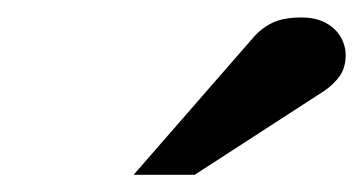

<svg xmlns="http://www.w3.org/2000/svg" viewBox="-20 -752 418 221"><path d="M377.9 -689Q377.9 -674.8 371.6 -665.3Q365.2 -655.8 354 -647.9L204.1 -550.8H133.8L270 -707Q274.9 -712.9 280.3 -717.3Q285.6 -721.7 292.2 -725.1Q298.8 -728.5 307.4 -730.2Q315.9 -731.9 327.1 -731.9Q340.3 -731.9 349.9 -728Q359.4 -724.1 365.5 -718Q371.6 -711.9 374.8 -704.1Q377.9 -696.3 377.9 -689Z"/></svg>

Font: Charis SIL APac
Style: Italic
Weight: 400
Italic angle: -11°
Foundry: SIL International
Version: Version 5.000